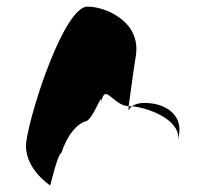

<svg xmlns="http://www.w3.org/2000/svg" viewBox="-20 -576 614 582"><path d="M60 -149C48 -68 132 -14 132 -14C131 -6 155 -112 166 -112C185 -171 215 -200 238 -208C262 -208 294 -314 286 -261C297 -331 321 -256 370 -254C374 -281 382 -346 392 -409C407 -510 301 -556 245 -556C176 -556 75 -250 60 -149ZM370 -254C370 -246 369 -242 370 -241C369 -237 370 -246 380 -254ZM380 -254C425 -250 530 -215 520 -149L523 -170C532 -228 482 -264 418 -264C399 -264 387 -259 380 -254Z"/></svg>

Font: Ampere
Style: CndIta
Weight: 400
Version: Version 1